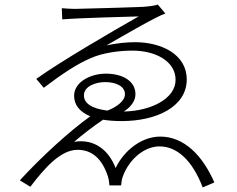

<svg xmlns="http://www.w3.org/2000/svg" viewBox="-20 -781 1040 842"><path d="M251 -745 253 -696C320 -702 550 -708 588 -709C468 -641 245 -511 139 -435L172 -396C256 -460 321 -502 378 -526C431 -550 505 -559 561 -559C661 -559 750 -513 750 -431C750 -347 640 -294 523 -292C554 -312 574 -338 574 -368C574 -424 520 -458 444 -458C378 -458 305 -422 305 -361C305 -322 328 -291 376 -271C286 -207 158 -90 67 10L113 38C175 -43 245 -124 320 -124C384 -124 428 -84 453 -8C457 4 459 21 460 32H511C512 22 514 4 519 -8C547 -84 614 -139 679 -139C756 -139 823 -79 869 41L920 19C869 -98 788 -182 683 -182C600 -182 523 -120 487 -44C458 -120 396 -174 305 -159C335 -185 390 -228 432 -256C456 -252 483 -250 514 -250C665 -250 799 -312 799 -433C799 -541 690 -596 572 -596C533 -596 489 -591 447 -582C527 -628 659 -705 705 -722L672 -761C663 -757 636 -753 608 -751C561 -749 330 -742 307 -742C288 -742 267 -744 251 -745ZM451 -296C377 -305 348 -331 348 -363C348 -403 400 -421 441 -421C488 -421 528 -403 528 -368C528 -339 493 -312 451 -296Z"/></svg>

Font: Noto Sans KR Light
Style: Regular
Weight: 300
Designer: Ryoko NISHIZUKA 西塚涼子 (kana, bopomofo & ideographs); Paul D. Hunt (Latin, Greek & Cyrillic); Sandoll Communications 산돌커뮤니
Foundry: Adobe
Version: Version 2.004;hotconv 1.0.118;makeotfexe 2.5.65603